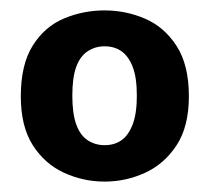

<svg xmlns="http://www.w3.org/2000/svg" viewBox="-20 -623 402 369"><path d="M181 -274Q140 -274 103 -291Q66 -308 43 -344Q20 -380 20 -438Q20 -499 43 -535.5Q66 -572 103 -587.5Q140 -603 181 -603Q222 -603 259 -587Q296 -571 319.5 -534.5Q343 -498 343 -438Q343 -380 319.5 -344Q296 -308 259 -291Q222 -274 181 -274ZM181 -344Q200 -344 213.5 -353.5Q227 -363 235 -384Q243 -405 243 -439Q243 -474 235 -494.5Q227 -515 213.5 -524.5Q200 -534 181 -534Q163 -534 148.5 -524.5Q134 -515 126.5 -494.5Q119 -474 119 -439Q119 -405 126.5 -384Q134 -363 148.5 -353.5Q163 -344 181 -344Z"/></svg>

Font: Murecho Thin SemiBold
Style: Regular
Weight: 600
Version: Version 1.010